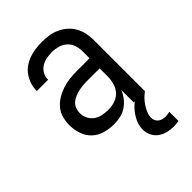

<svg xmlns="http://www.w3.org/2000/svg" viewBox="-221 -623 941 941"><g transform="rotate(-45 250.0 -152.5)"><path d="M214 8Q183 8 152.5 -0.5Q122 -9 99.5 -30Q77 -51 66.5 -81.5Q56 -112 56 -143Q56 -168 62.5 -193Q69 -218 85 -237.5Q101 -257 123 -270.5Q145 -284 169 -292Q193 -300 218 -303Q243 -306 269 -306H358V-355Q358 -376 351 -397Q344 -418 328 -432Q312 -446 291 -452Q270 -458 249 -458Q230 -458 211 -454.5Q192 -451 175.5 -440.5Q159 -430 149.5 -413Q140 -396 140 -377V-375H62V-378Q62 -401 69 -422.5Q76 -444 89 -462.5Q102 -481 120.5 -494Q139 -507 160.5 -514.5Q182 -522 204 -525Q226 -528 249 -528Q273 -528 297 -524.5Q321 -521 343 -511Q365 -501 383.5 -485Q402 -469 414 -448Q426 -427 431 -403Q436 -379 436 -355V0H358V-86Q350 -65 335.5 -46.5Q321 -28 302 -15Q283 -2 260 3Q237 8 214 8ZM246 -62Q269 -62 291.5 -69.5Q314 -77 329.5 -94Q345 -111 351.5 -134Q358 -157 358 -180V-236H269Q254 -236 239 -234.5Q224 -233 209.5 -229.5Q195 -226 181 -220Q167 -214 156 -204Q145 -194 139.5 -179.5Q134 -165 134 -150Q134 -130 143 -111.5Q152 -93 168.5 -81.5Q185 -70 205 -66Q225 -62 246 -62ZM414 223Q392 223 370.5 217.5Q349 212 331.5 199.5Q314 187 304.5 167Q295 147 295 126Q295 97 308 70.5Q321 44 340.5 23Q360 2 384.5 -13.5Q409 -29 436 -40V0Q422 10 410 22.5Q398 35 388.5 49.5Q379 64 372 80.5Q365 97 365 114Q365 124 369.5 133.5Q374 143 382 149Q390 155 400 157.5Q410 160 420 160Q427 160 434.5 159Q442 158 449 156V219Q440 221 431 222Q422 223 414 223Z"/></g></svg>

Font: Iosevka Term Curly
Style: Regular
Weight: 400
Designer: Belleve Invis
Foundry: Belleve Invis
Version: Version 32.3.0